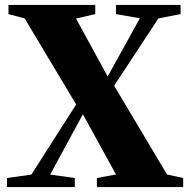

<svg xmlns="http://www.w3.org/2000/svg" viewBox="-20 -763 776 783"><path d="M108 -51 290.5 -337 80.5 -688 14.5 -705.5V-743H368.5V-705.5L290 -687.5L419 -451L550.5 -688.5L453 -705.5V-743H716.5V-705.5L626 -688L445.5 -413.5L661 -51.5L727 -37V0H375V-37L453 -51.5L318 -297L184.5 -51L285 -37V0H8.5V-37Z"/></svg>

Font: Merriweather 96pt Black
Style: Regular
Weight: 900
Version: Version 2.100